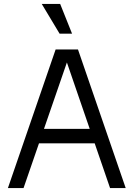

<svg xmlns="http://www.w3.org/2000/svg" viewBox="-20 -950 675 970"><path d="M261 -700H374L615 0H536L303 -678H333L99 0H20ZM161 -299H474V-226H161ZM191 -930H284L344 -780H281Z"/></svg>

Font: Uncut Sans Variable
Style: Regular
Weight: 400
Designer: Kasper Nordkvist
Foundry: UNCUT.wtf
Version: Version 1.303;Glyphs 3.1.2 (3151)